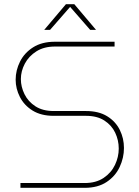

<svg xmlns="http://www.w3.org/2000/svg" viewBox="-20 -900 666 920"><path d="M78 0V-23H386Q440 -23 476.5 -47.5Q513 -72 531 -110Q549 -148 549 -188Q549 -228 532 -264Q515 -300 480 -322.5Q445 -345 392 -345H237Q177 -345 136.5 -370Q96 -395 75.5 -435Q55 -475 55 -518Q55 -563 76 -605Q97 -647 139 -673.5Q181 -700 243 -700H529V-677H243Q191 -677 154.5 -654Q118 -631 99 -595Q80 -559 80 -521Q80 -484 97.5 -448.5Q115 -413 150 -390.5Q185 -368 237 -368H392Q453 -368 493.5 -343Q534 -318 554 -277.5Q574 -237 574 -191Q574 -144 553.5 -100Q533 -56 491 -28Q449 0 386 0ZM192 -757 296 -880H336L440 -757H412L316 -867L220 -757Z"/></svg>

Font: MuseoModerno Thin Thin
Style: Regular
Weight: 250
Version: Version 1.003